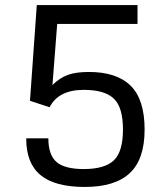

<svg xmlns="http://www.w3.org/2000/svg" viewBox="-20 -723 642 754"><path d="M174.8 -301.8 97.7 -327.1 124.5 -703.1H520V-628.9H204.6L186 -389.2Q214.8 -417.5 246.8 -429Q278.8 -440.4 329.1 -440.4Q438.5 -440.4 493.2 -386.2Q547.9 -332 547.9 -214.4Q547.9 -97.2 489.5 -43Q431.2 11.2 313 11.2Q195.3 11.2 138.9 -35.6Q82.5 -82.5 83 -179.7H169.9Q169.9 -114.7 201.9 -86.9Q233.9 -59.1 309.1 -59.1Q390.6 -59.1 426.8 -93Q462.9 -127 462.9 -214.4Q462.9 -301.8 426.8 -335.9Q390.6 -370.1 309.1 -370.1Q209.5 -370.1 174.8 -301.8Z"/></svg>

Font: Metrophobic
Style: Regular
Weight: 400
Designer: Vernon Adams
Foundry: Vernon Adams
Version: Version 3.200; ttfautohint (v1.8.4.7-5d5b);gftools[0.9.23]